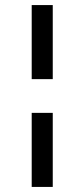

<svg xmlns="http://www.w3.org/2000/svg" viewBox="-20 -699 333 757"><path d="M188 38H105V-254H188ZM188 -387H105V-679H188Z"/></svg>

Font: STIX Two Text
Style: Bold
Weight: 700
Designer: Ross Mills, John Hudson & Paul Hanslow, Tiro Typeworks Ltd; with prior portions MicroPress Inc., and Coen Hoffman.
Foundry: Tiro Typeworks Ltd
Version: Version 2.13 b171